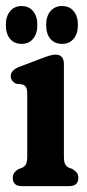

<svg xmlns="http://www.w3.org/2000/svg" viewBox="-21 -632 295 652"><path d="M196 -414.5V-101Q196 -82 200.5 -74Q205 -66 213 -62.5L225 -58Q234.5 -52 239.8 -45.5Q245 -39 245 -28Q245 0 214 0H53Q22.5 0 22.5 -28Q22.5 -39 27.5 -45.5Q32.5 -52 42 -58L54.5 -62.5Q62.5 -66 67 -74Q71.5 -82 71.5 -101V-312.5Q71.5 -328.5 67.5 -335.5Q63.5 -342.5 54.5 -345.5L34.5 -347.5Q15.5 -356 15.5 -373.5Q15.5 -393.5 44.5 -405L117 -432.5Q135 -439.5 146.8 -443Q158.5 -446.5 167.5 -446.5Q196 -446.5 196 -414.5ZM52.3 -483Q27.8 -483 13.3 -500Q-1.2 -517 -1.2 -547Q-1.2 -576.5 13.3 -594Q27.8 -611.5 52.3 -611.5Q77.2 -611.5 91.5 -594Q105.8 -576.5 105.8 -547Q105.8 -518 91.5 -500.5Q77.2 -483 52.3 -483ZM189.7 -483Q164.8 -483 150.2 -500Q135.7 -517 135.7 -547Q135.7 -576.5 150.2 -594Q164.8 -611.5 189.7 -611.5Q215 -611.5 229.3 -594Q243.6 -576.5 243.6 -547Q243.6 -518 229.3 -500.5Q215 -483 189.7 -483Z"/></svg>

Font: Fraunces 144pt SuperSoft SemiBold
Style: Regular
Weight: 600
Version: Version 1.000;[b76b70a41]